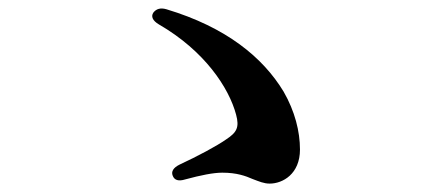

<svg xmlns="http://www.w3.org/2000/svg" viewBox="-20 -584 1040 457"><path d="M391 -166C395 -155 405 -152 421 -157C458 -167 488 -173 509 -173C544 -173 565 -165 581 -158C597 -152 608 -147 622 -147C653 -147 694 -170 694 -228C694 -271 682 -319 655 -366C606 -447 519 -519 376 -562C362 -566 352 -563 345 -554C339 -545 343 -535 358 -526C467 -463 525 -375 542 -311C550 -281 544 -269 518 -252C495 -236 452 -213 407 -192C393 -185 387 -176 391 -166Z"/></svg>

Font: 寒蝉锦书宋Pro Soft
Style: Regular
Weight: 700
Designer: 寒蝉锦书宋{Warren} 思源宋体{Ryoko NISHIZUKA 西塚涼子 (kana & ideographs); Frank Grießhammer (Latin, Greek & Cyrillic); Wenlong ZHANG 
Foundry: Adobe & ChillType
Version: Version 2.000;Glyphs 3.1.1 (3135)